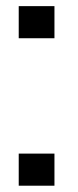

<svg xmlns="http://www.w3.org/2000/svg" viewBox="-20 -590 248 610"><path d="M39.5 -102V0H153V-102ZM39.5 -570.5V-468.5H153V-570.5Z"/></svg>

Font: Anybody Thin Medium
Style: Regular
Weight: 500
Version: Version 1.113;gftools[0.9.25]